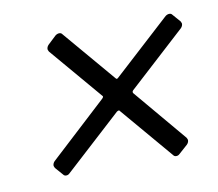

<svg xmlns="http://www.w3.org/2000/svg" viewBox="-45 -507 443 390"><g transform="rotate(-10 176.0 -311.5)"><path d="M348 -431Q348 -426 344 -422L227 -315Q224 -312 226 -309L317 -201Q319 -197 319 -196Q319 -191 315 -187L297 -171Q294 -168 290 -168Q286 -168 284 -171L193 -278Q192 -281 187 -278L70 -171Q67 -168 63 -168Q59 -168 57 -171L43 -187Q41 -191 41 -192Q41 -197 45 -201L162 -309Q166 -313 163 -315L72 -422Q70 -426 70 -427Q70 -432 74 -436L91 -452Q95 -455 99 -455Q103 -455 105 -452L196 -345Q198 -342 201 -345L318 -452Q322 -455 326 -455Q330 -455 332 -452L346 -436Q348 -432 348 -431Z"/></g></svg>

Font: Barlow Condensed Light
Style: Italic
Weight: 300
Width: 3
Italic angle: -7°
Designer: Jeremy Tribby
Foundry: Tribby Type
Version: Version 1.408